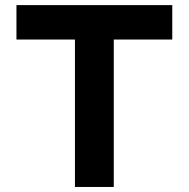

<svg xmlns="http://www.w3.org/2000/svg" viewBox="-20 -743 750 763"><path d="M432.1 0V-585.9H664.6V-722.7H45.4V-585.9H277.8V0Z"/></svg>

Font: Giphurs ExtraBold
Style: Regular
Weight: 800
Version: Version 1.000